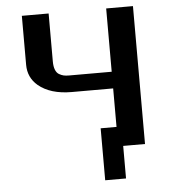

<svg xmlns="http://www.w3.org/2000/svg" viewBox="-58 -748 861 964"><g transform="rotate(-5 373.0 -265.5)"><path d="M88 -448V-695H223V-453Q223 -428 229.5 -411.5Q236 -395 248 -388Q260 -381 271 -378.5Q282 -376 298 -376H513V-695H648V0H538V164H433V-98H513V-292H304Q197 -292 136 -343Q88 -384 88 -448Z"/></g></svg>

Font: Coval
Style: Bold
Weight: 700
Foundry: Context Ltd
Version: Version 001.000